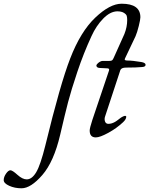

<svg xmlns="http://www.w3.org/2000/svg" viewBox="-236 -726 804 1034"><path d="M449 -618Q449 -632 446.5 -640.5Q444 -649 431 -657Q418 -665 395 -665Q357 -664 319.5 -625.5Q282 -587 257 -532Q214 -439 180.5 -339Q147 -239 130.5 -175.5Q114 -112 88 0Q54 145 -8 216.5Q-70 288 -120 288Q-157 288 -186.5 274.5Q-216 261 -216 244Q-216 227 -203.5 209Q-191 191 -180 191Q-169 191 -142 215.5Q-115 240 -92 240Q-64 240 -41 201.5Q-18 163 8 58Q89 -275 142 -411Q198 -556 277 -631Q356 -706 419 -706Q520 -706 520 -633Q520 -621 511.5 -586.5Q503 -552 494 -531L437 -411Q434 -405 437.5 -402.5Q441 -400 450 -400Q477 -400 525 -392Q548 -388 548 -377Q548 -366 529 -365Q499 -362 443 -362Q417 -362 412 -348L330 -99Q325 -85 329.5 -72Q334 -59 348 -59Q353 -59 358 -60Q363 -61 366.5 -62Q370 -63 375.5 -65.5Q381 -68 383.5 -69.5Q386 -71 392 -75Q398 -79 399.5 -80.5Q401 -82 408 -87Q415 -92 416 -93Q440 -108 444 -98Q444 -84 427 -68Q392 -35 347 -10.5Q302 14 280 14Q247 14 247 -23Q247 -36 261 -79L351 -346Q355 -358 341 -358L301 -360Q283 -361 283 -374Q283 -376 287.5 -381.5Q292 -387 300.5 -392.5Q309 -398 317 -398H353Q363 -398 367.5 -401Q372 -404 377 -416L434 -543Q449 -581 449 -618Z"/></svg>

Font: EB Garamond 12
Style: Italic
Weight: 400
Italic angle: -17°
Version: Version 0.016; ttfautohint (v1.8.4)